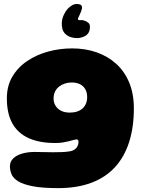

<svg xmlns="http://www.w3.org/2000/svg" viewBox="-20 -716 744 966"><path d="M272.5 230.5Q192.5 230.5 144.2 221Q96 211.5 71.2 196Q46.5 180.5 38.2 160.8Q30 141 30 121Q30 97 46.5 81Q63 65 91.2 56.8Q119.5 48.5 154 48.5Q175 48.5 198.8 49.2Q222.5 50 246 50Q269.5 50 291.2 49.2Q313 48.5 330 45.5Q342 44 350.5 39.2Q359 34.5 364.5 27.8Q370 21 372.5 13.2Q375 5.5 375 -2.5Q375 -5.5 374 -8.2Q373 -11 371.2 -12.8Q369.5 -14.5 366 -14.5Q360 -14.5 350.2 -11.8Q340.5 -9 327 -5.5Q313.5 -2 296.2 0.8Q279 3.5 258 3.5Q178.5 3.5 124.2 -21Q70 -45.5 42.2 -95.2Q14.5 -145 14.5 -221Q14.5 -284 42.5 -331Q70.5 -378 117.5 -409.5Q164.5 -441 223 -456.8Q281.5 -472.5 343 -472.5Q409.5 -472.5 466 -452.8Q522.5 -433 564.8 -394.8Q607 -356.5 630.2 -300.2Q653.5 -244 653.5 -170.5Q653.5 -76 629.8 -1.5Q606 73 558.8 124.8Q511.5 176.5 439.8 203.5Q368 230.5 272.5 230.5ZM331 -149.5Q352 -149.5 368.2 -155Q384.5 -160.5 395.5 -170.5Q406.5 -180.5 412.5 -194.8Q418.5 -209 418.5 -227Q418.5 -250.5 409.2 -267Q400 -283.5 382.5 -292.2Q365 -301 340 -301Q323 -301 306.8 -295.8Q290.5 -290.5 277.5 -280.5Q264.5 -270.5 257 -255.2Q249.5 -240 249.5 -220Q249.5 -201 259 -184.8Q268.5 -168.5 286.8 -159Q305 -149.5 331 -149.5ZM367 -696Q384.5 -695 389.2 -689Q394 -683 393 -675Q391.5 -668 388.2 -659.2Q385 -650.5 381 -642Q371.5 -624.5 372.5 -618.5Q373 -616.5 375 -615.5Q377 -614.5 381 -614.5Q387 -614.5 392.5 -614.8Q398 -615 403.5 -612.5Q414 -610 424.5 -601.5Q435 -593 432 -572.5Q429 -544.5 404.8 -533Q380.5 -521.5 356 -525Q324 -528.5 306.5 -547.5Q289 -566.5 291 -602.5Q292 -621.5 300.5 -640.2Q309 -659 321 -672Q331 -683 342.8 -689.5Q354.5 -696 367 -696Z"/></svg>

Font: Gluten ExtraBold
Style: Regular
Weight: 800
Designer: Tyler Finck
Foundry: Etcetera Type Company
Version: Version 1.300